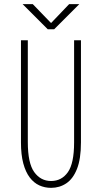

<svg xmlns="http://www.w3.org/2000/svg" viewBox="-20 -894 490 925"><path d="M226 11Q195.5 11 169.2 -1Q143 -13 123.2 -39Q103.5 -65 92.2 -106.8Q81 -148.5 81 -208V-700H114V-210Q114 -107.5 145 -64.8Q176 -22 226 -22Q277 -22 307 -64.5Q337 -107 337 -208V-700H370V-208Q370 -128.5 351 -80.5Q332 -32.5 299.5 -10.8Q267 11 226 11ZM362 -874 241 -753H210L89 -874H138L226 -783L313 -874Z"/></svg>

Font: League Mono Thin Condensed
Style: Regular
Weight: 100
Width: 1
Designer: Tyler Finck
Foundry: The League of Moveable Type / Tyler Finck
Version: Version 2.300;RELEASE